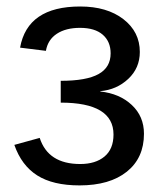

<svg xmlns="http://www.w3.org/2000/svg" viewBox="-20 -558 498 588"><path d="M223.6 9.8Q142.1 9.8 94 -20.8Q45.9 -51.3 23.9 -114.3L101.6 -135.7Q127.4 -55.7 225.6 -55.7Q272.5 -55.7 300 -78.6Q327.6 -101.6 327.6 -146Q327.6 -243.7 166 -243.7V-310.5Q244.6 -310.5 281.7 -331.1Q318.8 -351.6 318.8 -394.5Q318.8 -430.7 294.7 -451.7Q270.5 -472.7 225.1 -472.7Q181.6 -472.7 154.1 -454.6Q126.5 -436.5 120.6 -402.3L41.5 -412.1Q64 -538.1 225.6 -538.1Q307.6 -538.1 357.9 -499.3Q408.2 -460.4 408.2 -398.9Q408.2 -349.6 372.8 -316.4Q337.4 -283.2 287.1 -278.8V-277.8Q346.2 -271.5 383.5 -236.6Q420.9 -201.7 420.9 -148.4Q420.9 -74.2 368.4 -32.2Q315.9 9.8 223.6 9.8Z"/></svg>

Font: Liberation Sans
Style: Regular
Weight: 400
Designer: Steve Matteson
Foundry: Ascender Corporation
Version: Version 2.00.1